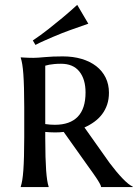

<svg xmlns="http://www.w3.org/2000/svg" viewBox="-20 -757 557 777"><path d="M163.1 -254.9Q172.9 -253.4 182.9 -252.7Q192.9 -252 202.1 -252Q263.2 -252 294.7 -284.7Q326.2 -317.4 326.2 -382.8Q326.2 -436.5 301 -467.8Q275.9 -499 227.1 -499Q211.4 -499 199.5 -497.8Q187.5 -496.6 179.2 -495.1Q169.9 -493.2 163.1 -491.2ZM237.8 -223.1Q228 -221.7 218.5 -221.4Q209 -221.2 199.2 -221.2Q191.4 -221.2 182.1 -221.7Q172.9 -222.2 163.1 -223.1V-199.2Q163.1 -155.8 164.1 -123.3Q165 -90.8 166.7 -67.4Q168.5 -43.9 170.9 -28.1Q173.3 -12.2 176.8 -2V0H64V-2Q67.4 -12.2 70.1 -28.3Q72.8 -44.4 74.5 -68.1Q76.2 -91.8 77.1 -124.5Q78.1 -157.2 78.1 -201.2V-324.2Q78.1 -368.2 77.1 -400.6Q76.2 -433.1 74.5 -456.8Q72.8 -480.5 70.1 -496.6Q67.4 -512.7 64 -522.9V-524.9Q71.8 -524.4 80.6 -523.9Q87.9 -523.4 96.9 -523.2Q106 -522.9 115.2 -522.9Q130.9 -522.9 161.6 -525.9Q192.4 -528.8 233.9 -528.8Q275.9 -528.8 310.3 -518.6Q344.7 -508.3 369.4 -489.3Q394 -470.2 407.5 -442.9Q420.9 -415.5 420.9 -381.8Q420.9 -355.5 413.6 -333.7Q406.2 -312 393.1 -294.7Q379.9 -277.3 361.8 -264.2Q343.8 -251 321.8 -241.2L423.8 -97.2Q437 -79.6 450.4 -63.5Q463.9 -47.4 476.1 -34.7Q488.3 -22 499 -13.4Q509.8 -4.9 517.1 -2V0H389.2Q389.2 -4.4 383.1 -15.4Q377 -26.4 368.9 -38.3Q360.8 -50.3 352.8 -61.5Q344.7 -72.8 340.8 -78.1ZM337.4 -661.1Q301.3 -648.9 264.2 -635.3Q248 -629.4 230.5 -622.6Q212.9 -615.7 194.8 -607.9Q176.8 -600.1 158.4 -592Q140.1 -584 123.5 -575.2L112.8 -593.3Q144.5 -614.3 176 -639.2Q207.5 -664.1 233.9 -686Q264.2 -711.4 292.5 -737.3Z"/></svg>

Font: Marcellus SC
Style: Regular
Weight: 400
Designer: Astigmatic (AOETI)
Foundry: Astigmatic (AOETI)
Version: Version 1.001